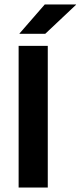

<svg xmlns="http://www.w3.org/2000/svg" viewBox="-20 -846 363 866"><path d="M195.5 0H64V-639H195.5ZM182 -826H323V-824.5L184 -693.5H68V-695Z"/></svg>

Font: Anek Telugu SemiBold
Style: Regular
Weight: 600
Designer: Omkar Bhoir (Telugu), Yesha Goshar (Latin)
Foundry: Ek Type
Version: Version 1.003